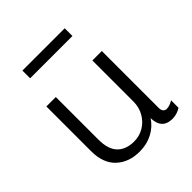

<svg xmlns="http://www.w3.org/2000/svg" viewBox="-202 -874 1021 1021"><g transform="rotate(-45 309.0 -363.0)"><path d="M154 -191Q154 -118 187.5 -83.5Q221 -49 282 -49Q322 -49 355.5 -69Q389 -89 409 -124Q429 -159 429 -202V-511H500V-83Q500 -66 507.5 -57.5Q515 -49 527 -49Q548 -49 575 -65V-9Q545 10 511 10Q433 10 431 -75Q405 -35 361.5 -12.5Q318 10 265 10Q184 10 133.5 -37Q83 -84 83 -175V-511H154ZM446 -736V-678H128V-736Z"/></g></svg>

Font: Chivo Light
Style: Regular
Weight: 300
Designer: Hector Gatti
Foundry: Omnibus-Type
Version: Version 1.007